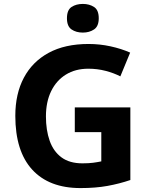

<svg xmlns="http://www.w3.org/2000/svg" viewBox="-20 -948 764 978"><path d="M361 -401H644V-31Q588 -12 527.5 -1Q467 10 390 10Q230 10 144 -84Q58 -178 58 -358Q58 -470 101.5 -552Q145 -634 228 -679Q311 -724 431 -724Q488 -724 543 -712Q598 -700 643 -680L593 -559Q560 -576 518 -587Q476 -598 430 -598Q364 -598 315.5 -568Q267 -538 240.5 -483.5Q214 -429 214 -355Q214 -285 233 -231Q252 -177 293 -146.5Q334 -116 400 -116Q432 -116 454.5 -119Q477 -122 496 -126V-275H361ZM402 -928Q435 -928 459 -912.5Q483 -897 483 -855Q483 -814 459 -798Q435 -782 402 -782Q368 -782 344.5 -798Q321 -814 321 -855Q321 -897 344.5 -912.5Q368 -928 402 -928Z"/></svg>

Font: Noto IKEA Latin
Style: Bold
Weight: 700
Designer: Monotype Design Team
Foundry: Monotype Imaging Inc.
Version: Version 1.0